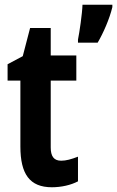

<svg xmlns="http://www.w3.org/2000/svg" viewBox="-20 -780 494 810"><path d="M454 -750V-760H328C327 -723 315 -642 309 -613V-600H392C416 -641 442 -700 454 -750ZM238 -102C207 -102 194 -121 194 -158V-440H302V-546H194V-662H107L76 -543L12 -509V-440H66V-162C66 -46 105 10 199 10C238 10 279 1 309 -15V-119C280 -108 259 -102 238 -102Z"/></svg>

Font: Noto Sans Tamil ExtraCondensed
Style: Bold
Weight: 700
Width: 2
Designer: Jelle Bosma - Monotype Design Team
Foundry: Monotype Imaging Inc.
Version: Version 2.004